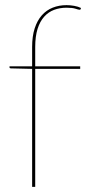

<svg xmlns="http://www.w3.org/2000/svg" viewBox="-20 -727 349 747"><path d="M105 0V-459L23 -461Q17 -461 17 -465V-469H105V-544Q105 -586 115 -616.8Q125 -647.5 142.8 -667.5Q160.5 -687.5 185 -697.2Q209.5 -707 239 -707Q253.5 -707 269 -704.2Q284.5 -701.5 295 -696L294 -692Q293 -689 290.5 -689Q285.5 -689 273.8 -693Q262 -697 239 -697Q213 -697 190.8 -688.8Q168.5 -680.5 152 -662.2Q135.5 -644 126.2 -614.8Q117 -585.5 117 -544V-469H292V-459H117V0Z"/></svg>

Font: Lato Hairline
Style: Regular
Weight: 250
Designer: Lukasz Dziedzic
Foundry: Lukasz Dziedzic
Version: Version 1.104; Western+Polish opensource